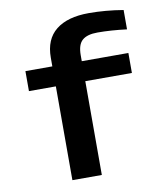

<svg xmlns="http://www.w3.org/2000/svg" viewBox="-83 -809 766 878"><g transform="rotate(-10 300.0 -369.5)"><path d="M318.8 -435.5V0H182.1V-435.5H57.1V-528.3H182.1V-568.8Q182.1 -653.8 235.6 -696.5Q289.1 -739.3 388.2 -739.3Q465.8 -739.3 547.9 -725.6V-635.7Q474.6 -645 412.1 -645Q364.3 -645 341.6 -625.2Q318.8 -605.5 318.8 -556.2V-528.3H535.2V-435.5Z"/></g></svg>

Font: Cousine
Style: Bold
Weight: 700
Monospace: yes
Designer: Steve Matteson
Foundry: Ascender Corporation
Version: Version 1.20